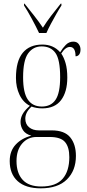

<svg xmlns="http://www.w3.org/2000/svg" viewBox="-20 -786 474 1047"><path d="M202 241Q120 241 76.5 202Q33 163 33 92Q33 37 66 2Q99 -33 151 -46Q119 -55 105.5 -76Q92 -97 92 -121Q92 -143 103.5 -164Q115 -185 143 -209Q106 -228 86.5 -269Q67 -310 67 -361Q67 -453 104 -498Q141 -543 211 -543Q271 -543 308 -501Q321 -523 338.5 -541Q356 -559 380 -559Q399 -559 409 -546Q419 -533 419 -516Q419 -498 411.5 -488.5Q404 -479 392 -479Q392 -530 361 -530Q337 -530 314 -494Q328 -474 337.5 -442Q347 -410 347 -363Q347 -285 313 -240Q279 -195 210 -195Q195 -195 180 -197.5Q165 -200 152 -205Q133 -187 125.5 -171Q118 -155 118 -139Q118 -109 138.5 -92Q159 -75 192 -75H262Q332 -75 363 -37Q394 1 394 64Q394 144 345 192.5Q296 241 202 241ZM208 -205Q258 -205 283 -242Q308 -279 308 -365Q308 -461 282.5 -497Q257 -533 207 -533Q161 -533 133.5 -495Q106 -457 106 -364Q106 -280 132 -242.5Q158 -205 208 -205ZM205 231Q285 231 321.5 189Q358 147 358 71Q358 16 334.5 -11.5Q311 -39 251 -39H179Q132 -39 101 -3.5Q70 32 70 92Q70 158 103.5 194.5Q137 231 205 231ZM193 -606Q177 -640 153.5 -683.5Q130 -727 111 -756V-766H114Q142 -731 166.5 -700Q191 -669 214 -635Q235 -669 259 -700Q283 -731 311 -766H315V-756Q302 -736 287 -709.5Q272 -683 257.5 -656Q243 -629 233 -606Z"/></svg>

Font: Noto Serif Display Condensed ExtraLight
Style: Regular
Weight: 200
Width: 3
Designer: Monotype Design Team
Foundry: Monotype Imaging Inc.
Version: Version 2.009